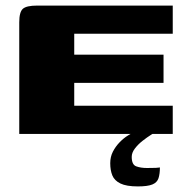

<svg xmlns="http://www.w3.org/2000/svg" viewBox="-20 -480 667 688"><path d="M49 0V-400Q49 -437 62 -448.5Q75 -460 113 -460H599V-359H246V-284H566V-183H246V-101H599V0ZM474 188Q433 188 411.5 177.5Q390 167 382.5 148.5Q375 130 375 105Q375 82 384.5 63.5Q394 45 408.5 30Q423 15 438.5 5.5Q454 -4 466 -10H546Q537 -7 522 2.5Q507 12 491 24.5Q475 37 463.5 52Q452 67 452 82Q452 110 468 116Q484 122 507 122Q530 122 538.5 121.5Q547 121 549 120.5Q551 120 553 120Q553 143 548 158.5Q543 174 526 181Q509 188 474 188Z"/></svg>

Font: Genos Thin ExtraBold
Style: Regular
Weight: 800
Version: Version 1.010